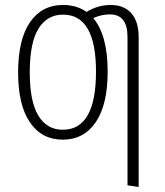

<svg xmlns="http://www.w3.org/2000/svg" viewBox="-20 -552 667 774"><path d="M539 -403V202L494 195V-403Q494 -494 423 -494Q389 -494 356 -479Q414 -410 414 -263Q414 -130 366 -59.5Q318 11 233 11Q148 11 100.5 -59Q53 -129 53 -260Q53 -393 101 -462.5Q149 -532 234 -532Q289 -532 329 -504Q375 -532 426 -532Q480 -532 509.5 -498.5Q539 -465 539 -403ZM367 -263Q367 -493 234 -493Q170 -493 135 -436.5Q100 -380 100 -260Q100 -143 134.5 -86Q169 -29 233 -29Q367 -29 367 -263Z"/></svg>

Font: Fira Sans Extra Condensed ExtraLight
Style: Regular
Weight: 275
Width: 1
Designer: Carrois Corporate & Edenspiekermann AG
Foundry: Carrois Corporate GbR & Edenspiekermann AG
Version: Version 4.203